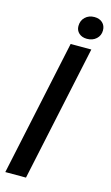

<svg xmlns="http://www.w3.org/2000/svg" viewBox="-129 -895 544 942"><g transform="rotate(15 142.5 -424.0)"><path d="M2 0 149 -690H254L107 0ZM219 -735Q194 -735 178.5 -749Q163 -763 163 -785Q163 -813 181.5 -830.5Q200 -848 228 -848Q254 -848 269.5 -833.5Q285 -819 285 -795Q285 -769 266.5 -752Q248 -735 219 -735Z"/></g></svg>

Font: Radio Canada Big
Style: Italic
Weight: 400
Italic angle: -12°
Designer: Étienne Aubert Bonn
Foundry: Coppers and Brasses
Version: Version 1.001